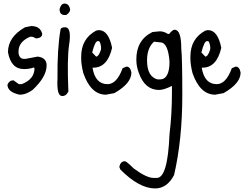

<svg xmlns="http://www.w3.org/2000/svg" viewBox="-20 -516 1372 1068"><path d="M153.3 -371.1Q204.1 -371.1 214.8 -328.1Q214.8 -307.6 187.5 -302.7H178.7Q166 -311.5 156.2 -311.5H147.5Q83 -284.2 83 -229.5V-220.7Q87.9 -188.5 113.3 -188.5H122.1L189.5 -201.2Q239.3 -195.3 239.3 -152.3Q239.3 -88.9 162.1 -16.6Q126 10.7 88.9 10.7Q21.5 -3.9 21.5 -44.9Q31.2 -69.3 54.7 -69.3L85 -47.9H100.6Q171.9 -75.2 171.9 -136.7L168 -140.6Q143.6 -131.8 113.3 -131.8Q41 -131.8 24.4 -225.6Q24.4 -310.5 119.1 -364.3Z M338.9 -496.1Q364.3 -496.1 370.1 -462.9Q370.1 -447.3 348.6 -432.6H338.9Q311.5 -432.6 311.5 -465.8Q319.3 -496.1 338.9 -496.1ZM345.7 -364.3Q378.9 -359.4 364.3 -265.6Q352.5 -188.5 360.4 -6.8Q345.7 21.5 322.3 17.6Q294.9 13.7 299.8 -79.1Q297.9 -241.2 316.4 -350.6Q318.4 -365.2 345.7 -364.3Z M529.3 -348.6Q584 -348.6 603.5 -250Q578.1 -139.6 499 -139.6H495.1V-136.7Q510.7 -47.9 578.1 -47.9Q629.9 -47.9 662.1 -136.7L683.6 -145.5Q705.1 -145.5 710.9 -112.3Q710.9 -51.8 616.2 2L569.3 10.7Q485.4 10.7 443.4 -109.4Q431.6 -157.2 431.6 -188.5V-201.2Q431.6 -300.8 514.6 -345.7ZM493.2 -225.6V-223.6L514.6 -201.2Q529.3 -201.2 542 -241.2V-256.8Q537.1 -287.1 529.3 -287.1H523.4Q508.8 -287.1 493.2 -225.6Z M951.2 -350.6Q988.3 -350.6 988.3 -247.1Q994.1 -190.4 994.1 11.7Q994.1 260.7 948.2 458Q909.2 532.2 842.8 532.2Q753.9 532.2 649.4 426.8L643.6 412.1Q650.4 380.9 674.8 380.9Q683.6 380.9 723.6 420.9Q794.9 473.6 834 473.6H852.5Q913.1 473.6 922.9 230.5Q936.5 120.1 936.5 -3.9V-38.1Q890.6 -15.6 865.2 -15.6Q785.2 -15.6 752 -111.3Q738.3 -146.5 738.3 -185.5Q738.3 -293.9 828.1 -337.9L869.1 -341.8Q891.6 -341.8 914.1 -327.1H920.9Q939.5 -350.6 951.2 -350.6ZM836.9 -284.2Q797.9 -250 797.9 -179.7Q797.9 -89.8 856.4 -74.2H869.1Q922.9 -74.2 922.9 -172.9Q915 -280.3 871.1 -280.3Z M1136.7 -348.6Q1191.4 -348.6 1210.9 -250Q1185.5 -139.6 1106.4 -139.6H1102.5V-136.7Q1118.2 -47.9 1185.5 -47.9Q1237.3 -47.9 1269.5 -136.7L1291 -145.5Q1312.5 -145.5 1318.4 -112.3Q1318.4 -51.8 1223.6 2L1176.8 10.7Q1092.8 10.7 1050.8 -109.4Q1039.1 -157.2 1039.1 -188.5V-201.2Q1039.1 -300.8 1122.1 -345.7ZM1100.6 -225.6V-223.6L1122.1 -201.2Q1136.7 -201.2 1149.4 -241.2V-256.8Q1144.5 -287.1 1136.7 -287.1H1130.9Q1116.2 -287.1 1100.6 -225.6Z"/></svg>

Font: Sue Ellen Francisco
Style: Regular
Weight: 400
Designer: Kimberly Geswein
Foundry: Kimberly Geswein
Version: Version 1.002 2007